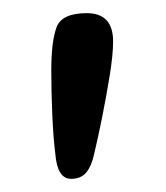

<svg xmlns="http://www.w3.org/2000/svg" viewBox="-20 -669 252 292"><path d="M88 -397Q67 -397 64 -436Q61 -460 59.5 -495Q58 -530 58 -562Q58 -606 66 -627.5Q74 -649 112 -649Q152 -649 152 -606Q152 -586 147 -555Q142 -524 135.5 -491.5Q129 -459 123 -434Q119 -416 111 -406.5Q103 -397 88 -397Z"/></svg>

Font: Akaya Kanadaka
Style: Regular
Weight: 400
Designer: Vaishnavi Murthy Yerkadithaya, Juan Luis Blanco Aristondo
Version: Version 1.002; ttfautohint (v1.8.3)